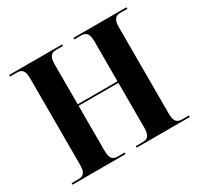

<svg xmlns="http://www.w3.org/2000/svg" viewBox="-151 -898 1121 1082"><g transform="rotate(-30 409.5 -357.0)"><path d="M28 0H373V-10H331C302 -10 280 -18 280 -75V-368H539V-75C539 -18 517 -10 488 -10H446V0H791V-10H749C720 -10 698 -18 698 -75V-639C698 -696 720 -704 749 -704H791V-714H446V-704H488C517 -704 539 -696 539 -639V-378H280V-639C280 -696 302 -704 331 -704H373V-714H28V-704H70C99 -704 121 -696 121 -639V-75C121 -18 99 -10 70 -10H28Z"/></g></svg>

Font: Noto Serif Display
Style: Bold
Weight: 700
Designer: Monotype Design Team
Foundry: Monotype Imaging Inc.
Version: Version 2.009